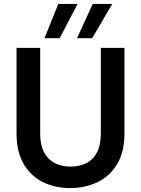

<svg xmlns="http://www.w3.org/2000/svg" viewBox="-20 -943 716 975"><path d="M336 12Q260 12 198.5 -18Q137 -48 100.5 -110Q64 -172 64 -266V-700H184V-265Q184 -208 203 -171Q222 -134 256.5 -115.5Q291 -97 338 -97Q386 -97 420.5 -115.5Q455 -134 473.5 -171Q492 -208 492 -265V-700H612V-266Q612 -172 575 -110Q538 -48 475 -18Q412 12 336 12ZM371 -749 451 -923H550L448 -749ZM206 -749 276 -923H374L283 -749Z"/></svg>

Font: DM Sans 16pt SemiBold
Style: Regular
Weight: 600
Version: Version 4.004;gftools[0.9.30]